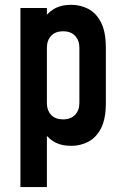

<svg xmlns="http://www.w3.org/2000/svg" viewBox="-20 -580 502 780"><path d="M63 180V-547.5H170.5V-468L152 -493Q168.5 -525 197.8 -542.8Q227 -560.5 269.5 -560.5Q306 -560.5 338 -544.2Q370 -528 390 -489.8Q410 -451.5 410 -386V-162Q410 -96 390 -58Q370 -20 338 -3.8Q306 12.5 269.5 12.5Q227 12.5 197.8 -5.2Q168.5 -23 152 -55L170.5 -79.5V180ZM236 -95Q267.5 -95 285 -113.5Q302.5 -132 302.5 -162V-386Q302.5 -416 285 -434.5Q267.5 -453 236.5 -453Q205 -453 187.8 -434.5Q170.5 -416 170.5 -386V-162Q170.5 -131.5 187.8 -113.2Q205 -95 236 -95Z"/></svg>

Font: Mohave SemiBold
Style: Regular
Weight: 600
Designer: Gumpita Rahayu
Foundry: Tokotype
Version: Version 2.003